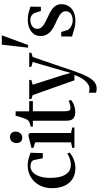

<svg xmlns="http://www.w3.org/2000/svg" viewBox="510 -1374 1115 2176"><g transform="rotate(-90 1068.0 -285.5)"><path d="M254 11Q179.5 11 128.2 -22.2Q77 -55.5 50.5 -114.5Q24 -173.5 24 -250.5Q23.5 -310.5 42 -361.2Q60.5 -412 94.8 -449.8Q129 -487.5 176.8 -508.5Q224.5 -529.5 283 -529.5Q317 -529.5 344.8 -522.8Q372.5 -516 393 -508.2Q413.5 -500.5 425.5 -498L421.5 -358.5H363.5L342.5 -459Q341 -467.5 333.2 -476.5Q325.5 -485.5 310.5 -491.8Q295.5 -498 271 -498Q236 -498 206.2 -472.8Q176.5 -447.5 158.5 -397Q140.5 -346.5 140.5 -271Q140.5 -214.5 150.5 -171.5Q160.5 -128.5 179.8 -99.5Q199 -70.5 226.2 -55.5Q253.5 -40.5 287.5 -40.5Q311.5 -40.5 335.5 -46.2Q359.5 -52 380.2 -61.5Q401 -71 415 -81L427.5 -55.5Q412 -39.5 384.5 -24.2Q357 -9 323.2 1Q289.5 11 254 11Z M481 0V-24.5L543.5 -39V-444.5L480.5 -464V-487L614 -520.5H631.5L649 -505.5V-39L711.5 -24.5V0ZM595 -591Q568 -591 551.5 -608.5Q535 -626 535 -655.5Q535 -688 554.5 -709.2Q574 -730.5 603.5 -730.5H604.5Q631.5 -730.5 648.2 -713.5Q665 -696.5 665 -666Q665 -634 645.5 -612.5Q626 -591 596 -591Z M884 9.5Q838.5 9.5 813.5 -12.5Q788.5 -34.5 788.5 -91.5V-471H722V-495Q729.5 -497.5 740.2 -500.5Q751 -503.5 761.5 -506.8Q772 -510 778 -513Q785.5 -517.5 791 -523.8Q796.5 -530 801 -538.5Q805.5 -547 810 -556Q814.5 -567 821 -586Q827.5 -605 834 -626.8Q840.5 -648.5 845.5 -666.5H895V-512.5H1010.5V-471H895.5V-117.5Q895.5 -86.5 899.5 -70.8Q903.5 -55 912.5 -50Q921.5 -45 935.5 -45Q952.5 -45 976 -51.8Q999.5 -58.5 1012.5 -66L1024.5 -38.5Q1011 -27 989.8 -15.8Q968.5 -4.5 941.5 2.5Q914.5 9.5 884 9.5Z M1153 252Q1136.5 252 1124.2 249.8Q1112 247.5 1105.5 244V163.5Q1113 166.5 1125.5 168.5Q1138 170.5 1150.5 170.5Q1177.5 170.5 1201 155.5Q1224.5 140.5 1244.8 116Q1265 91.5 1280.5 61.2Q1296 31 1307 0H1246.5L1078.5 -473L1034 -489V-512.5H1250.5V-488.5L1196 -473L1304 -136L1330.5 -42.5L1355 -133L1454 -473L1399 -488.5V-512.5H1558.5V-488.5L1510.5 -473Q1489 -409.5 1466.5 -344.8Q1444 -280 1423.8 -220Q1403.5 -160 1386.8 -110.2Q1370 -60.5 1358.8 -27.2Q1347.5 6 1343.5 16Q1315 96.5 1287.2 148.8Q1259.5 201 1227.5 226.5Q1195.5 252 1153 252Z M1756 -823 1646.5 -525.5H1616L1650 -823Z M1917.5 11Q1879.5 11 1845.5 2.5Q1811.5 -6 1785 -15Q1758.5 -24 1742.5 -26L1743.5 -149.5H1794L1816.5 -77.5Q1821 -64 1838.2 -50.5Q1855.5 -37 1878.5 -28.2Q1901.5 -19.5 1923.5 -19.5Q1956 -19.5 1979.5 -28.8Q2003 -38 2016 -56.2Q2029 -74.5 2029 -100Q2029 -124.5 2013.2 -143Q1997.5 -161.5 1967 -178.5Q1936.5 -195.5 1891 -215Q1847 -234 1815.2 -257.5Q1783.5 -281 1766 -311.8Q1748.5 -342.5 1748.5 -383Q1748.5 -428.5 1772.2 -461Q1796 -493.5 1837.5 -511Q1879 -528.5 1932 -528.5Q1973.5 -528.5 2001.8 -522Q2030 -515.5 2048.8 -508.5Q2067.5 -501.5 2081 -499L2079.5 -380H2032L2010 -449Q2005 -462.5 1994.8 -474Q1984.5 -485.5 1967.8 -492.5Q1951 -499.5 1927.5 -499.5Q1904 -499.5 1881.8 -491Q1859.5 -482.5 1844.8 -465.2Q1830 -448 1830 -420.5Q1830 -393 1846 -373.8Q1862 -354.5 1888.8 -339.5Q1915.5 -324.5 1946.5 -310Q1977.5 -296 2006.5 -281.2Q2035.5 -266.5 2058.8 -248Q2082 -229.5 2095.5 -205Q2109 -180.5 2109 -147.5Q2109 -101.5 2087 -65.8Q2065 -30 2022.5 -9.5Q1980 11 1917.5 11Z"/></g></svg>

Font: Merriweather 120pt Medium
Style: Regular
Weight: 500
Version: Version 2.100